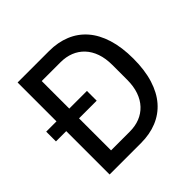

<svg xmlns="http://www.w3.org/2000/svg" viewBox="-176 -864 1030 1030"><g transform="rotate(-45 339.5 -349.0)"><path d="M93 -329H15V-403H93V-698H332Q398 -698 452 -676Q506 -654 544 -610.5Q582 -567 602.5 -501.5Q623 -436 623 -349Q623 -262 602.5 -196.5Q582 -131 544 -87.5Q506 -44 452 -22Q398 0 332 0H93ZM332 -86Q374 -86 408 -99.5Q442 -113 467 -139.5Q492 -166 505.5 -204.5Q519 -243 519 -293V-405Q519 -455 505.5 -493.5Q492 -532 467 -558.5Q442 -585 408 -598.5Q374 -612 332 -612H190V-403H324V-329H190V-86Z"/></g></svg>

Font: IBM Plex Sans Devanagari Text
Style: Regular
Weight: 450
Designer: Mike Abbink, Paul van der Laan, Pieter van Rosmalen, Erin McLaughlin
Foundry: Bold Monday
Version: Version 1.1